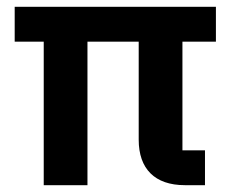

<svg xmlns="http://www.w3.org/2000/svg" viewBox="-20 -542 685 562"><path d="M514 -420H612V-522H23V-420H108V0H236V-420H386V-133C386 -48 433 0 521 0H580V-102H514Z"/></svg>

Font: Braiins Sans SemiBold
Style: Regular
Weight: 600
Designer: Mike Abbink, Paul van der Laan, Pieter van Rosmalen, Jiri Chlebus, Lubos Buracinsky
Foundry: Bold Monday, Sudetype
Version: Version 1.000;hotconv 1.0.109;makeotfexe 2.5.65596